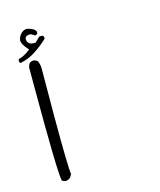

<svg xmlns="http://www.w3.org/2000/svg" viewBox="-106 -621 713 854"><g transform="rotate(-15 250.0 -194.5)"><path d="M115.7 -138.7Q115.7 -230.5 116.7 -352.5Q116.7 -354.5 116.7 -356.4Q116.7 -377 107.9 -393.1L95.2 -399.9Q93.3 -400.4 91.3 -400.4Q89.4 -400.4 87.9 -400.1Q86.4 -399.9 85 -399.7Q83.5 -399.4 82 -398.9Q80.6 -398.4 79.1 -397.9Q77.6 -397.5 76.2 -397Q73.7 -395.5 71.8 -393.6Q65.9 -385.7 64 -375.5Q64 -337.9 64 -302.7Q64 111.3 74.2 147.9Q81.5 153.8 91.8 154.8Q103.5 153.8 112.8 145.5L121.6 130.9Q115.7 100.6 115.7 -138.7ZM164.1 -484.9Q164.1 -491.7 157.7 -496.6H143.6L120.1 -474.1Q116.7 -474.1 115.2 -474.1Q89.4 -474.1 83.5 -491.2Q82 -496.1 82 -500Q82 -512.2 95.2 -515.6Q98.6 -516.6 102.5 -516.6Q113.3 -516.6 124 -506.8Q126.5 -506.3 128.2 -506.3Q129.9 -506.3 130.9 -506.8Q134.8 -507.8 138.2 -512.2Q138.7 -514.2 138.7 -515.6Q138.7 -523.9 133.3 -528.8Q125.5 -536.1 106.4 -542Q101.6 -543.9 96.7 -543.9Q83.5 -543.9 71 -531.5Q58.6 -519 56.6 -502.9Q56.6 -501.5 56.6 -500Q56.6 -483.4 81.5 -456.1L84.5 -452.6L81.1 -449.7Q56.6 -430.2 29.3 -422.9L27.8 -420.4Q27.3 -418 27.3 -416Q27.3 -410.2 29.8 -405.3L32.2 -404.3Q70.3 -411.6 102.1 -432.6Q134.3 -453.1 164.1 -481.4Q164.1 -483.4 164.1 -484.9Z"/></g></svg>

Font: Bakudai
Style: Light
Weight: 300
Version: Version 1.48